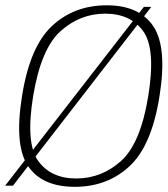

<svg xmlns="http://www.w3.org/2000/svg" viewBox="-40 -700 633 724"><path d="M-20.5 0H9L530.5 -674H502.5ZM242 4.5Q364.5 4.5 448.2 -73Q532 -150.5 561.5 -337.5Q591 -522.5 538 -601.2Q485 -680 362.5 -680Q239.5 -680 156 -602Q72.5 -524 43 -337.5Q13 -151.5 66 -73.5Q119 4.5 242 4.5ZM247.5 -27Q152 -27 104 -93.2Q56 -159.5 85 -337.5Q114.5 -516 188 -582.2Q261.5 -648.5 356.5 -648.5Q452.5 -648.5 500.2 -582Q548 -515.5 519 -337.5Q490 -159 416.5 -93Q343 -27 247.5 -27Z"/></svg>

Font: Anybody UltraCondensed Thin ExtraLight
Style: Italic
Weight: 250
Italic angle: -10°
Version: Version 1.111